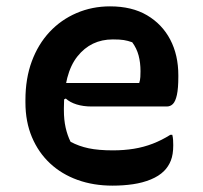

<svg xmlns="http://www.w3.org/2000/svg" viewBox="-20 -570 640 604"><path d="M326 -550Q395 -550 442.5 -522Q490 -494 515.5 -445.5Q541 -397 541 -333V-329Q541 -292 536.5 -271.5Q532 -251 524 -243Q516 -235 505 -235H268Q242 -235 221 -241.5Q200 -248 187 -260L167 -250L170 -309H418Q421 -318 421.5 -328Q422 -338 422 -346Q422 -373 416 -395.5Q410 -418 396 -437Q382 -442 369.5 -444Q357 -446 335 -446Q266 -446 223.5 -392.5Q181 -339 181 -230V-223Q181 -193 186.5 -168.5Q192 -144 202 -124Q228 -110 259 -103.5Q290 -97 335 -97Q370 -97 401 -102Q432 -107 460.5 -118Q489 -129 516 -146H522Q524 -138 524.5 -130Q525 -122 525 -113Q525 -84 517.5 -65Q510 -46 496 -32Q480 -16 454.5 -5.5Q429 5 398.5 9.5Q368 14 334 14Q274 14 224 -4Q174 -22 137.5 -56Q101 -90 80.5 -138.5Q60 -187 60 -248V-255Q60 -323 80 -377Q100 -431 136 -469.5Q172 -508 221 -529Q270 -550 326 -550Z"/></svg>

Font: Recursive Casual SemiBold
Style: Regular
Weight: 600
Version: Version 1.047